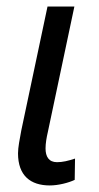

<svg xmlns="http://www.w3.org/2000/svg" viewBox="-20 -556 302 586"><path d="M132 10C158 10 189 2 208 -7L209 -72C188 -65 171 -61 154 -61C129 -61 119 -78 119 -103C119 -118 122 -136 126 -153L207 -536H125L45 -158C40 -131 35 -106 35 -88C35 -20 73 10 132 10Z"/></svg>

Font: Noto Sans Display SemiCondensed
Style: Italic
Weight: 400
Width: 4
Italic angle: -12°
Designer: Monotype Design Team
Foundry: Monotype Imaging Inc.
Version: Version 1.900